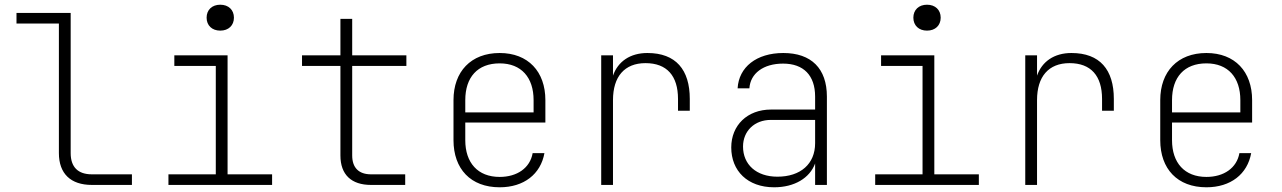

<svg xmlns="http://www.w3.org/2000/svg" viewBox="-20 -785 5440 815"><path d="M370 0H540V-45H370C311 -45 280 -76 280 -135V-730H50V-685H230V-135C230 -48 280 0 370 0Z M915 -655C950 -655 973 -677 973 -710C973 -743 950 -765 915 -765C880 -765 857 -743 857 -710C857 -677 880 -655 915 -655ZM695 0H1135V-45H946V-550H720V-505H896V-45H695Z M1555 0H1700V-45H1555C1503 -45 1475 -73 1475 -125V-505H1705V-550H1475V-705H1425V-550H1262V-505H1425V-125C1425 -44 1471 0 1555 0Z M2101 10C2204 10 2275 -46 2291 -135H2241C2230 -72 2175 -34 2101 -34C2008 -34 1955 -94 1955 -190V-265H2295V-360C2295 -481 2222 -560 2101 -560C1979 -560 1905 -481 1905 -360V-190C1905 -68 1978 10 2101 10ZM1955 -308V-360C1955 -457 2007 -516 2101 -516C2193 -516 2245 -456 2245 -360V-308Z M2532 0H2582V-360C2582 -460 2631 -517 2720 -517C2811 -517 2858 -463 2858 -365V-315H2908V-365C2908 -489 2849 -560 2728 -560C2655 -560 2603 -524 2582 -464V-550H2532Z M3266 10C3352 10 3417 -29 3440 -91V0H3490V-375C3490 -494 3424 -560 3305 -560C3191 -560 3116 -500 3111 -410H3161C3165 -473 3220 -515 3304 -515C3391 -515 3440 -465 3440 -375V-320H3253C3152 -320 3084 -253 3084 -159C3084 -60 3153 10 3266 10ZM3280 -35C3190 -35 3134 -87 3134 -163C3134 -228 3182 -276 3252 -276H3440V-177C3440 -89 3378 -35 3280 -35Z M3915 -655C3950 -655 3973 -677 3973 -710C3973 -743 3950 -765 3915 -765C3880 -765 3857 -743 3857 -710C3857 -677 3880 -655 3915 -655ZM3695 0H4135V-45H3946V-550H3720V-505H3896V-45H3695Z M4332 0H4382V-360C4382 -460 4431 -517 4520 -517C4611 -517 4658 -463 4658 -365V-315H4708V-365C4708 -489 4649 -560 4528 -560C4455 -560 4403 -524 4382 -464V-550H4332Z M5101 10C5204 10 5275 -46 5291 -135H5241C5230 -72 5175 -34 5101 -34C5008 -34 4955 -94 4955 -190V-265H5295V-360C5295 -481 5222 -560 5101 -560C4979 -560 4905 -481 4905 -360V-190C4905 -68 4978 10 5101 10ZM4955 -308V-360C4955 -457 5007 -516 5101 -516C5193 -516 5245 -456 5245 -360V-308Z"/></svg>

Font: JetBrains Mono Thin
Style: Regular
Weight: 100
Monospace: yes
Designer: Philipp Nurullin, Konstantin Bulenkov
Foundry: JetBrains
Version: Version 2.305